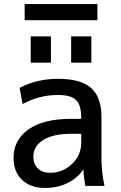

<svg xmlns="http://www.w3.org/2000/svg" viewBox="-20 -920 599 950"><path d="M332 -610V-740H432V-610ZM132 -610V-740H232V-610ZM102 -820V-900H462V-820ZM382 -258H332Q242 -258 193.5 -227Q145 -196 145 -145Q145 -108 167.5 -86.5Q190 -65 227 -65Q290 -65 336 -108.5Q382 -152 382 -215ZM47 -140Q47 -227 120.5 -279.5Q194 -332 332 -332H382V-337Q382 -400 356.5 -425Q331 -450 267 -450Q172 -450 92 -405L77 -485Q161 -530 267 -530Q380 -530 431 -484.5Q482 -439 482 -340V-140Q482 -69 497 0H402Q394 -44 393 -80H391Q363 -38 313.5 -14Q264 10 202 10Q131 10 89 -30Q47 -70 47 -140Z"/></svg>

Font: Mplus 1p Medium
Style: Regular
Weight: 500
Version: Version 1.061